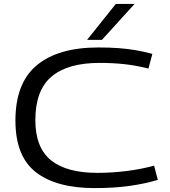

<svg xmlns="http://www.w3.org/2000/svg" viewBox="-20 -953 870 983"><path d="M59 -336Q59 -528 168.5 -619Q278 -710 484 -710Q542 -710 588 -706.5Q634 -703 675 -696Q716 -689 760 -677L740 -602Q676 -618 617 -624.5Q558 -631 490 -631Q327 -631 244 -561Q161 -491 161 -338Q161 -197 241 -132.5Q321 -68 478 -68Q553 -68 628.5 -77.5Q704 -87 769 -105L788 -32Q721 -12 642 -1Q563 10 465 10Q268 10 163.5 -71.5Q59 -153 59 -336ZM426 -749 573 -933H669L502 -749Z"/></svg>

Font: Georama Extended
Style: Regular
Weight: 400
Width: 7
Designer: Jean-Baptiste Levee
Foundry: Production Type
Version: Version 1.000